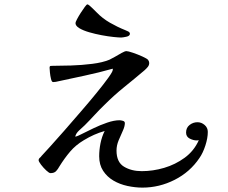

<svg xmlns="http://www.w3.org/2000/svg" viewBox="-20 -810 1040 875"><path d="M927 -209Q927 -181 916 -147Q905 -113 889 -90Q846 -26 776 9.5Q706 45 629 45Q596 45 561 37.5Q526 30 497 13Q468 -4 450 -31.5Q432 -59 432 -98Q432 -127 438 -157Q444 -187 457 -213Q432 -206 408.5 -195.5Q385 -185 362 -171Q325 -149 299.5 -119Q274 -89 251 -52Q244 -39 235.5 -30Q227 -21 210 -21Q204 -21 191 -33Q178 -45 167 -59.5Q156 -74 156 -80Q156 -85 159.5 -89Q163 -93 166 -95Q168 -97 169 -99Q180 -111 208 -141.5Q236 -172 272.5 -214Q309 -256 348 -301Q387 -346 420 -386.5Q453 -427 473.5 -455.5Q494 -484 494 -492V-497Q430 -479 364.5 -465Q299 -451 234 -437Q231 -437 228 -436.5Q225 -436 222 -436Q216 -436 212.5 -450Q209 -464 207.5 -480Q206 -496 206 -501Q206 -509 210.5 -509.5Q215 -510 220 -510Q255 -510 303.5 -511.5Q352 -513 400 -519Q448 -525 479 -538Q488 -542 503.5 -551Q519 -560 534 -568.5Q549 -577 556 -577Q564 -577 586 -569.5Q608 -562 629 -552.5Q650 -543 655 -537Q660 -530 660 -523Q660 -513 653.5 -505Q647 -497 639 -490Q593 -451 546.5 -413.5Q500 -376 457 -333Q434 -311 411.5 -286.5Q389 -262 366 -239Q356 -230 340.5 -215.5Q325 -201 323 -187Q331 -189 337.5 -192Q344 -195 350 -198Q374 -210 405 -225Q436 -240 468 -251Q500 -262 525 -262Q530 -262 539.5 -259.5Q549 -257 549 -249Q549 -234 539.5 -213.5Q530 -193 520.5 -170Q511 -147 511 -124Q511 -71 545 -50.5Q579 -30 626 -30Q677 -30 728 -45Q779 -60 821.5 -91Q864 -122 886 -171Q883 -170 877 -170Q861 -170 844.5 -178.5Q828 -187 828 -206Q828 -228 844 -240.5Q860 -253 880 -253Q898 -253 912.5 -240.5Q927 -228 927 -209ZM572 -656Q572 -646 555.5 -642.5Q539 -639 532 -639Q521 -639 497 -641.5Q473 -644 443.5 -649.5Q414 -655 386.5 -663Q359 -671 341.5 -681.5Q324 -692 324 -705Q324 -709 331 -722.5Q338 -736 348 -751.5Q358 -767 366.5 -778.5Q375 -790 378 -790Q382 -790 390.5 -782.5Q399 -775 408 -766Q417 -757 420 -754Q447 -726 481 -706.5Q515 -687 550 -673Q555 -671 563.5 -667Q572 -663 572 -656Z"/></svg>

Font: Kaisei Decol Medium
Style: Regular
Weight: 500
Designer: Font-Kai, 金井和夫
Foundry: KAZUO KANAI
Version: Version 5.003